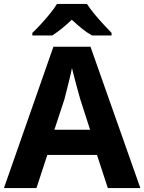

<svg xmlns="http://www.w3.org/2000/svg" viewBox="-20 -954 732 974"><path d="M527 0 472 -168H220L165 0H0L251 -717H439L692 0ZM387 -451Q383 -466 374.5 -496Q366 -526 358 -557.5Q350 -589 345 -609Q341 -586 333.5 -556.5Q326 -527 319 -498.5Q312 -470 307 -451L256 -296H437ZM421 -934Q436 -911 458.5 -883.5Q481 -856 505 -830.5Q529 -805 546 -787V-774H447Q420 -789 395.5 -809Q371 -829 344 -854Q318 -829 294.5 -810Q271 -791 245 -774H144V-787Q163 -805 187 -831Q211 -857 233 -884Q255 -911 269 -934Z"/></svg>

Font: Noto Sans Cherokee
Style: Bold
Weight: 700
Designer: Monotype Design Team
Foundry: Monotype Imaging Inc.
Version: Version 2.001; ttfautohint (v1.8.4.7-5d5b)